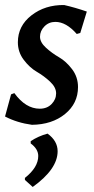

<svg xmlns="http://www.w3.org/2000/svg" viewBox="-27 -488 373 763"><path d="M228 -468Q272 -458 318 -442L292 -357L278 -353Q236 -401 193 -401Q167 -401 149.5 -383Q132 -365 132 -342Q132 -320 155.5 -298.5Q179 -277 207.5 -260.5Q236 -244 259.5 -213Q283 -182 283 -142Q283 -77 231.5 -35Q180 7 100 8Q41 0 -7 -25L17 -113L30 -118Q75 -56 131 -56Q160 -56 178 -74.5Q196 -93 196 -117Q196 -141 172 -163.5Q148 -186 119.5 -202.5Q91 -219 67.5 -250Q44 -281 44 -320Q44 -385 98 -427Q152 -469 228 -468ZM162 43Q202 72 202 113Q202 184 103 255L72 227V219Q125 177 125 132Q125 104 95 82V73Q125 53 162 43Z"/></svg>

Font: Alegreya Sans Medium
Style: Italic
Weight: 500
Italic angle: -7°
Designer: Juan Pablo del Peral
Foundry: Huerta Tipografica
Version: Version 2.007